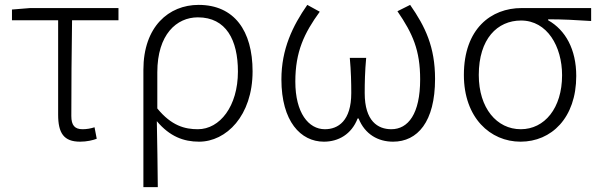

<svg xmlns="http://www.w3.org/2000/svg" viewBox="-20 -567 2453 786"><path d="M308 13C335 13 361 7 376 1L367 -46C352 -41 335 -38 318 -38C286 -38 272 -54 272 -92C272 -219 273 -350 275 -484H465V-534H103L29 -528V-484H218V-98C218 -22 241 13 308 13Z M567 199H626C625 96 624 32 622 -71C675 -8 732 13 795 13C906 13 1014 -93 1014 -275C1014 -441 939 -547 793 -547C671 -547 567 -458 567 -281ZM790 -38C737 -38 682 -52 624 -123V-271C624 -426 703 -496 790 -496C906 -496 954 -403 954 -274C954 -132 880 -38 790 -38Z M1306 13C1365 13 1419 -17 1444 -82H1448C1474 -17 1528 13 1589 13C1689 13 1761 -68 1761 -244C1761 -375 1721 -458 1659 -547L1607 -521C1670 -429 1700 -361 1700 -242C1700 -101 1651 -38 1582 -38C1527 -38 1473 -71 1473 -186C1473 -228 1474 -275 1479 -330H1412C1417 -275 1418 -228 1418 -186C1418 -72 1364 -38 1310 -38C1243 -38 1189 -105 1189 -233C1189 -355 1225 -431 1289 -519L1238 -547C1178 -461 1132 -366 1132 -242C1132 -70 1211 13 1306 13Z M2111 13C2237 13 2339 -84 2339 -256C2339 -365 2295 -444 2224 -484V-488C2285 -488 2339 -485 2400 -481V-534H2115C1991 -534 1879 -450 1879 -260C1879 -85 1987 13 2111 13ZM2112 -38C2014 -38 1940 -124 1940 -260C1940 -408 2016 -483 2113 -483C2220 -483 2281 -377 2281 -259C2281 -124 2209 -38 2112 -38Z"/></svg>

Font: Noto Sans HK Light
Style: Regular
Weight: 300
Designer: Ryoko NISHIZUKA 西塚涼子 (kana, bopomofo & ideographs); Paul D. Hunt (Latin, Greek & Cyrillic); Sandoll Communications 산돌커뮤니
Foundry: Adobe
Version: Version 2.004;hotconv 1.0.118;makeotfexe 2.5.65603